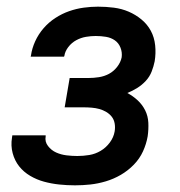

<svg xmlns="http://www.w3.org/2000/svg" viewBox="-20 -548 540 576"><path d="M205 8Q181 8 157.5 5.5Q134 3 112 -3Q90 -9 70.5 -20.5Q51 -32 37.5 -49Q24 -66 18 -88.5Q12 -111 16 -135L17 -142H117V-139Q114 -123 124 -110Q134 -97 148.5 -90.5Q163 -84 179.5 -82Q196 -80 212 -80Q230 -80 248 -83Q266 -86 282 -95.5Q298 -105 309.5 -120.5Q321 -136 324 -154Q326 -166 324 -177.5Q322 -189 315.5 -197.5Q309 -206 299 -212Q289 -218 278 -221Q267 -224 255 -225Q243 -226 231 -226H174L189 -314H246Q261 -314 277 -316.5Q293 -319 307 -326.5Q321 -334 331.5 -347.5Q342 -361 345 -376Q347 -391 341.5 -405Q336 -419 324.5 -427Q313 -435 298 -437.5Q283 -440 267 -440Q253 -440 238 -437.5Q223 -435 209 -427.5Q195 -420 185 -407Q175 -394 173 -380L172 -378H72L73 -382Q76 -403 85.5 -424Q95 -445 110.5 -463Q126 -481 146 -494Q166 -507 187.5 -514.5Q209 -522 231 -525Q253 -528 274 -528Q298 -528 321.5 -525Q345 -522 366 -513Q387 -504 404.5 -489.5Q422 -475 432.5 -455.5Q443 -436 445.5 -412Q448 -388 444 -364Q441 -349 435 -333.5Q429 -318 417.5 -305.5Q406 -293 391.5 -284Q377 -275 362 -269Q379 -260 393 -247Q407 -234 415.5 -217Q424 -200 425 -180Q426 -160 423 -139Q419 -116 409 -94Q399 -72 381.5 -54Q364 -36 342.5 -23.5Q321 -11 297.5 -4Q274 3 251 5.5Q228 8 205 8Z"/></svg>

Font: Iosevka Semibold Oblique
Style: Regular
Weight: 600
Italic angle: -9°
Monospace: yes
Designer: Belleve Invis
Foundry: Belleve Invis
Version: Version 32.5.0; ttfautohint (v1.8.4)